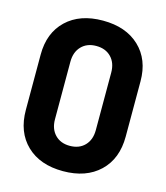

<svg xmlns="http://www.w3.org/2000/svg" viewBox="-108 -791 766 886"><g transform="rotate(15 275.0 -348.5)"><path d="M37 -218V-482Q37 -586 101 -647Q165 -708 275 -708Q385 -708 449.5 -647Q514 -586 514 -482V-218Q514 -112 449.5 -50.5Q385 11 275 11Q165 11 101 -50.5Q37 -112 37 -218ZM373 -211V-486Q373 -532 346.5 -559.5Q320 -587 275 -587Q231 -587 204.5 -559.5Q178 -532 178 -486V-211Q178 -165 204.5 -137.5Q231 -110 275 -110Q320 -110 346.5 -137.5Q373 -165 373 -211Z"/></g></svg>

Font: Barlow
Style: Bold
Weight: 700
Designer: Jeremy Tribby
Foundry: Jeremy Tribby
Version: Version 1.101 August 23, 2024